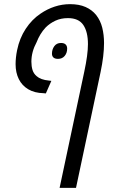

<svg xmlns="http://www.w3.org/2000/svg" viewBox="-20 -660 565 920"><path d="M265.6 240.2 383.8 -316.4Q392.6 -357.4 397 -390.4Q401.4 -423.3 401.4 -448.7Q401.4 -507.3 379.2 -540.3Q356.9 -573.2 305.7 -573.2Q272 -573.2 245.4 -560.8Q218.8 -548.3 199.2 -528.8Q184.1 -512.7 173.3 -494.6Q162.6 -476.6 155.3 -457.5Q143.1 -435.1 136.7 -411.6Q130.4 -388.2 130.4 -364.3Q130.4 -342.8 135.7 -325Q141.1 -307.1 155.8 -294.9Q165 -286.6 179.7 -281.2Q194.3 -275.9 214.4 -273.9L226.1 -272.5L199.7 -212.4L189 -213.4Q145.5 -214.4 115.5 -232.2Q85.4 -250 70.1 -281Q54.7 -312 54.7 -352.5Q54.7 -367.2 56.4 -384Q58.1 -400.9 62 -419.9Q73.7 -477.1 103.3 -522Q132.8 -566.9 174.3 -594.7Q206.5 -616.7 242.2 -628.4Q277.8 -640.1 315.9 -640.1Q358.9 -640.1 389.9 -626.5Q420.9 -612.8 440.9 -587.9Q461.4 -561.5 470 -527.1Q478.5 -492.7 478.5 -453.6Q478.5 -393.1 461.9 -314.5L344.2 240.2ZM257.8 -377.9Q243.2 -377.9 236.1 -384.5Q229 -391.1 229 -402.8Q229 -423.3 240.2 -438.7Q251.5 -454.1 272 -454.1Q287.1 -454.1 294.4 -447Q301.8 -439.9 301.8 -427.2Q301.8 -406.2 290 -392.1Q278.3 -377.9 257.8 -377.9Z"/></svg>

Font: Open Sans SemiCondensed
Style: Italic
Weight: 400
Width: 4
Italic angle: -12°
Designer: Monotype Design Team
Foundry: Monotype Imaging Inc.
Version: Version 3.000